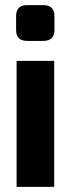

<svg xmlns="http://www.w3.org/2000/svg" viewBox="-20 -731 277 751"><path d="M86 -711H149Q193 -711 193 -668V-614Q193 -571 149 -571H86Q43 -571 43 -614V-668Q43 -711 86 -711ZM192 0H45V-493H192Z"/></svg>

Font: exo2condensed_b
Style: Bold
Weight: 700
Width: 3
Designer: Natanael Gama
Version: Version 1.001;PS 001.001;hotconv 1.0.70;makeotf.lib2.5.58329